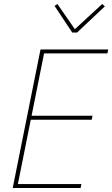

<svg xmlns="http://www.w3.org/2000/svg" viewBox="-20 -947 565 967"><path d="M44 0 184 -698H525L521 -678H202L139 -364H446L442 -344H135L70 -20H390L386 0ZM344 -783 255 -917 269 -927 357 -800 495 -927 508 -915 368 -783Z"/></svg>

Font: IBM Plex Sans Condensed Thin
Style: Italic
Weight: 100
Width: 3
Italic angle: -11°
Designer: Mike Abbink, Paul van der Laan, Pieter van Rosmalen
Foundry: Bold Monday
Version: Version 1.3